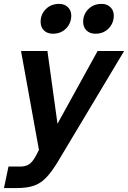

<svg xmlns="http://www.w3.org/2000/svg" viewBox="-44 -763 651 977"><path d="M-23.8 194 -0.8 84.5H60Q88.2 84.5 106.1 71.4Q124.1 58.3 140.4 26.4L165.2 -21.6L158.1 21.4L63 -503.5H197.3L255.8 -81H219.7L452.7 -503.5H587.7L248.8 62.3Q218 112.9 190.1 141.7Q162.3 170.5 127.4 182.3Q92.6 194 40.5 194ZM225.2 -591.4Q196.6 -591.4 179.6 -608.2Q162.7 -625 162.7 -651.6Q162.7 -690.1 189.2 -716.6Q215.6 -743.2 256.8 -743.2Q284.7 -743.2 301.7 -726.2Q318.6 -709.3 318.6 -683.9Q318.6 -645.1 292.3 -618.2Q266 -591.4 225.2 -591.4ZM441.6 -591.4Q413 -591.4 396.1 -608.2Q379.1 -625 379.1 -651.6Q379.1 -690.1 405.6 -716.6Q432 -743.2 473.2 -743.2Q501.1 -743.2 518.1 -726.2Q535 -709.3 535 -683.9Q535 -645.1 508.7 -618.2Q482.5 -591.4 441.6 -591.4Z"/></svg>

Font: Wix Madefor Text
Style: Italic
Weight: 400
Italic angle: -12°
Designer: Dalton Maag Ltd
Foundry: Dalton Maag Ltd
Version: Version 3.100